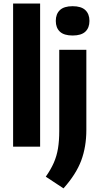

<svg xmlns="http://www.w3.org/2000/svg" viewBox="-20 -828 562 1084"><path d="M54 0V-808H206.5V0ZM338.5 235.5 238.5 169.5Q267 129 283.8 90.8Q300.5 52.5 307.5 9.5Q314.5 -33.5 314.5 -88V-547H467.5V-95Q467.5 1 438.5 78.5Q409.5 156 338.5 235.5ZM390 -627.5Q341.5 -627.5 318.2 -649.2Q295 -671 295 -710Q295 -749 318.2 -771Q341.5 -793 390 -793Q438.5 -793 461.8 -771Q485 -749 485 -710Q485 -671 461.8 -649.2Q438.5 -627.5 390 -627.5Z"/></svg>

Font: Encode Sans SmCnd
Style: Bold
Weight: 700
Width: 4
Designer: Multiple Designers
Foundry: Impallari Type
Version: Version 3.002; ttfautohint (v1.8.3) -l 8 -r 50 -G 200 -x 14 